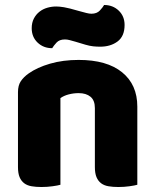

<svg xmlns="http://www.w3.org/2000/svg" viewBox="-20 -741 623 769"><path d="M360 -308Q360 -339 342.5 -353.5Q325 -368 295 -368Q275 -368 255.5 -363Q236 -358 222 -348V-1Q212 2 190.5 5Q169 8 146 8Q124 8 106.5 5Q89 2 77 -7Q65 -16 58.5 -31.5Q52 -47 52 -72V-372Q52 -399 63.5 -416Q75 -433 95 -447Q129 -471 180.5 -486Q232 -501 295 -501Q408 -501 469 -451.5Q530 -402 530 -314V-1Q520 2 498.5 5Q477 8 454 8Q432 8 414.5 5Q397 2 385 -7Q373 -16 366.5 -31.5Q360 -47 360 -72ZM296 -697Q314 -692 326 -689Q338 -686 346 -686Q368 -686 380 -699Q392 -712 397 -721Q432 -721 455.5 -698.5Q479 -676 479 -641Q479 -596 451 -575Q423 -554 381 -554Q367 -554 353 -555.5Q339 -557 322 -562L282 -574Q268 -578 258.5 -580.5Q249 -583 240 -583Q218 -583 206.5 -570.5Q195 -558 189 -548Q154 -548 130.5 -570.5Q107 -593 107 -628Q107 -650 115.5 -666.5Q124 -683 138 -694Q152 -705 169.5 -710Q187 -715 205 -715Q218 -715 236.5 -712Q255 -709 296 -697Z"/></svg>

Font: Baloo
Style: Regular
Weight: 400
Designer: Sarang Kulkarni and Ek Type
Foundry: Ek Type
Version: Version 1.443;PS 1.000;hotconv 16.6.51;makeotf.lib2.5.65220;